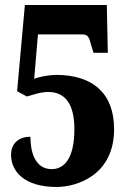

<svg xmlns="http://www.w3.org/2000/svg" viewBox="-20 -734 506 764"><path d="M205 10C286 10 434 -37 434 -220C434 -364 348 -436 203 -436C180 -436 134 -429 116 -420L131 -597H309C330 -597 336 -583 342 -557L352 -524H409L405 -714H79L48 -371L87 -350C116 -358 141 -368 172 -368C240 -368 276 -319 276 -220C276 -97 231 -61 186 -61C118 -61 101 -132 101 -190C58 -190 24 -166 24 -118C24 -51 78 10 205 10Z"/></svg>

Font: Noto Serif Myanmar ExtraCondensed Black
Style: Regular
Weight: 900
Width: 2
Designer: Ben Mitchell and the Monotype Design Team
Foundry: Monotype Imaging Inc.
Version: Version 2.106